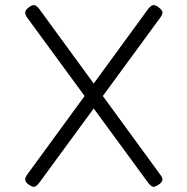

<svg xmlns="http://www.w3.org/2000/svg" viewBox="-20 -712 736 754"><path d="M603 13Q594 19 587.5 21Q581 23 575 19Q569 15 562 6L88 -641Q78 -655 79 -664Q80 -673 93 -683Q102 -690 108.5 -691.5Q115 -693 121 -689.5Q127 -686 134 -677L608 -28Q619 -15 618 -5.5Q617 4 603 13ZM93 13Q80 4 79 -5.5Q78 -15 88 -28L562 -677Q569 -686 575 -689.5Q581 -693 588 -691.5Q595 -690 603 -683Q617 -673 618 -664Q619 -655 608 -641L134 6Q127 15 121 19Q115 23 108.5 21Q102 19 93 13Z"/></svg>

Font: Fredoka Light Light
Style: Regular
Weight: 300
Version: Version 2.001